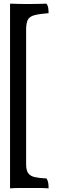

<svg xmlns="http://www.w3.org/2000/svg" viewBox="-20 -762 325 1051"><path d="M35 -742Q61 -741 85.5 -740.5Q110 -740 130 -740Q158 -740 181 -740.5Q204 -741 234 -742Q242 -732 244 -718Q246 -704 246 -690Q196 -686 169 -679Q142 -672 132.5 -654Q123 -636 123 -599V137Q123 170 134.5 186Q146 202 170.5 207.5Q195 213 235 215Q242 227 244 239.5Q246 252 246 269Q221 267 193.5 267Q166 267 146 267Q120 267 92 267Q64 267 35 269Z"/></svg>

Font: Vollkorn SemiBold
Style: Regular
Weight: 600
Designer: Friedrich Althausen
Foundry: Friedrich Althausen
Version: Version 5.000